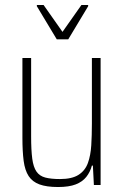

<svg xmlns="http://www.w3.org/2000/svg" viewBox="-20 -743 498 771"><path d="M213 8Q167 8 138.5 -2.5Q110 -13 95 -36Q80 -59 75 -97Q70 -135 70 -190V-510H105V-195Q105 -140 109.5 -106Q114 -72 126.5 -54Q139 -36 162 -30Q185 -24 221 -24Q269 -24 295.5 -41Q322 -58 333 -88.5Q344 -119 346.5 -159.5Q349 -200 349 -246V-510H384V0H357L353 -78H349Q342 -52 326.5 -32.5Q311 -13 284 -2.5Q257 8 213 8ZM208 -585 128 -718V-723H155L231 -615L307 -723H334V-718L254 -585Z"/></svg>

Font: Saira Condensed Thin
Style: Regular
Weight: 250
Width: 3
Designer: Hector Gatti with collaboration of the Omnibus-Type team
Foundry: Omnibus-Type
Version: Version 1.101